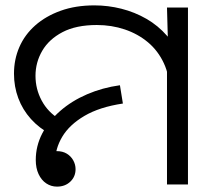

<svg xmlns="http://www.w3.org/2000/svg" viewBox="-20 -686 781 714"><path d="M170 -186Q126 -209 95 -243.5Q64 -278 48 -321Q32 -364 32 -412Q32 -465 52 -511Q72 -557 111 -591.5Q150 -626 205.5 -646Q261 -666 331 -666Q382 -666 431.5 -653.5Q481 -641 524.5 -616Q568 -591 601.5 -552.5Q635 -514 654 -463Q673 -412 673 -347L611 -344Q611 -404 589.5 -450.5Q568 -497 530.5 -528.5Q493 -560 444 -576.5Q395 -593 340 -593Q263 -593 212.5 -566.5Q162 -540 137 -497Q112 -454 112 -404Q112 -355 135 -312Q158 -269 201 -243L170 -186ZM601 -471 605 -511 601 -658H679V0H601ZM192 8Q170 8 152 -4Q134 -16 123.5 -38.5Q113 -61 113 -91Q113 -143 137 -189.5Q161 -236 204 -273.5Q247 -311 304 -335.5Q361 -360 426 -369L437 -301Q350 -288 294 -255Q238 -222 211.5 -177.5Q185 -133 185 -84Q185 -70 191.5 -56Q198 -42 206 -30L127 -64Q127 -93 145.5 -108.5Q164 -124 191 -124Q213 -124 228.5 -114.5Q244 -105 252.5 -89.5Q261 -74 261 -57Q261 -29 241.5 -10.5Q222 8 192 8Z"/></svg>

Font: loriya15
Style: Book
Weight: 400
Designer: Jelle Bosma - Monotype Design Team
Foundry: Monotype Imaging Inc.
Version: Version 2.003